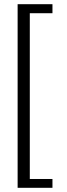

<svg xmlns="http://www.w3.org/2000/svg" viewBox="-20 -759 321 915"><path d="M64 -739H230V-696H122V94H230V136H64Z"/></svg>

Font: Maitree Light
Style: Regular
Weight: 300
Designer: CadsonDemak Team
Foundry: CadsonDemak
Version: Version 1.001